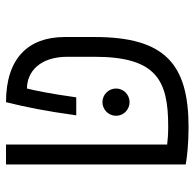

<svg xmlns="http://www.w3.org/2000/svg" viewBox="-24 -602 635 626"><g transform="rotate(-90 293.0 -288.5)"><path d="M191.4 9.3C397.5 9.3 485.8 -67.4 485.8 -296.9V-394.5C485.8 -514.2 415.5 -585.9 273.4 -585.9C257.3 -521.5 244.6 -458.5 230.5 -356.9H289.1C302.2 -450.2 312 -493.7 317.9 -517.6C371.1 -517.6 421.4 -477.1 421.4 -385.3V-297.9C421.4 -95.7 345.2 -57.1 194.8 -57.1C169.4 -57.1 150.4 -58.6 135.3 -60.5V-585.9H70.3V0C90.3 3.9 137.2 9.3 191.4 9.3ZM273.4 -183.1C297.9 -183.1 317.9 -202.6 317.9 -227.1C317.9 -251.5 297.9 -271.5 273.4 -271.5C249 -271.5 229 -251.5 229 -227.1C229 -202.6 249 -183.1 273.4 -183.1Z"/></g></svg>

Font: Cascadia Mono NF Light
Style: Regular
Weight: 300
Monospace: yes
Designer: Aaron Bell
Foundry: Saja Typeworks
Version: Version 2404.023